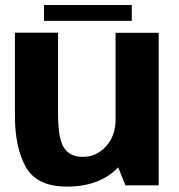

<svg xmlns="http://www.w3.org/2000/svg" viewBox="-20 -720 694 746"><path d="M467.5 0H596.5V-592.5H429V-94.5ZM205.5 -593H38V-271Q38 -145 81 -70Q124 5 240 5Q369.5 5 440.8 -71.5Q512 -148 512 -226L429.5 -260.5Q429.5 -192.5 392 -151.5Q354.5 -110.5 302 -110.5Q252 -110.5 228.8 -145.5Q205.5 -180.5 205.5 -279.5ZM151 -639H492V-700.5H151Z"/></svg>

Font: Anybody Thin
Style: Bold
Weight: 700
Version: Version 1.113;gftools[0.9.25]